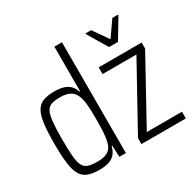

<svg xmlns="http://www.w3.org/2000/svg" viewBox="-160 -925 1140 1115"><g transform="rotate(-30 410.0 -367.5)"><path d="M203 8Q157 8 127 -3.5Q97 -15 80.5 -44Q64 -73 57.5 -124Q51 -175 51 -255Q51 -334 57.5 -385.5Q64 -437 80.5 -466Q97 -495 126.5 -506.5Q156 -518 203 -518Q237 -518 262 -510.5Q287 -503 303.5 -487Q320 -471 329 -444H333V-743H384V0H340L337 -75H332Q324 -42 306 -24Q288 -6 262.5 1Q237 8 203 8ZM219 -39Q263 -39 288 -55Q313 -71 322 -107Q329 -137 331 -171.5Q333 -206 333 -266Q333 -308 331 -339.5Q329 -371 324 -392Q314 -435 288 -453.5Q262 -472 215 -472Q179 -472 157 -465Q135 -458 123.5 -436Q112 -414 107.5 -370.5Q103 -327 103 -255Q103 -183 107 -139.5Q111 -96 122.5 -74.5Q134 -53 157.5 -46Q181 -39 219 -39ZM488 0V-40L723 -465H496V-510H784V-470L550 -45H786V0ZM607 -582 528 -714V-719H566L637 -617L708 -719H746V-714L667 -582Z"/></g></svg>

Font: Saira Condensed Light
Style: Regular
Weight: 300
Width: 3
Designer: Hector Gatti with collaboration of the Omnibus-Type team
Foundry: Omnibus-Type
Version: Version 1.101